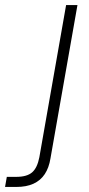

<svg xmlns="http://www.w3.org/2000/svg" viewBox="-130 -521 353 761"><path d="M-110 220 -103 180H-66Q-23 180 -2.5 162Q18 144 26 102L132 -501H177L70 107Q64 144 47.5 169Q31 194 3 207Q-25 220 -66 220Z"/></svg>

Font: DM Sans 17pt ExtraLight
Style: Italic
Weight: 250
Italic angle: -10°
Version: Version 4.004;gftools[0.9.30]